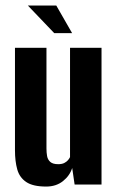

<svg xmlns="http://www.w3.org/2000/svg" viewBox="-20 -668 425 695"><path d="M147.1 7.3Q99.3 7.3 75 -9.1Q50.6 -25.5 42.4 -55Q34.2 -84.5 34.2 -123.7V-495H148.2V-130.6Q148.2 -115.6 150.5 -102.8Q152.9 -89.9 162.1 -81.8Q171.4 -73.7 190.7 -73.7Q204.2 -73.7 212.6 -78Q221 -82.3 226.1 -88.2Q231.1 -94.1 233.5 -99.3V-495H347.5V0H250.1L241.3 -59.9Q232.6 -32.1 207.9 -12.4Q183.2 7.3 147.1 7.3ZM176.3 -548.1 80.8 -648H183.7L241 -548.1Z"/></svg>

Font: Alumni Sans SC Thin
Style: Regular
Weight: 100
Designer: Robert E. Leuschke
Foundry: Robert E. Leuschke
Version: Version 1.018